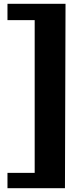

<svg xmlns="http://www.w3.org/2000/svg" viewBox="-20 -862 391 1002"><path d="M319 120H19V40H161V-757H19V-842H322Z"/></svg>

Font: Danfo
Style: Regular
Weight: 400
Version: Version 1.000;Glyphs 3.2 (3236)